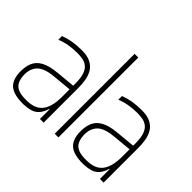

<svg xmlns="http://www.w3.org/2000/svg" viewBox="-183 -1250 1580 1580"><g transform="rotate(45 607.0 -459.5)"><path d="M414 0V-307Q414 -313 414 -330Q414 -347 414 -366.5Q414 -386 414 -400.5Q414 -415 414 -415Q414 -480 400 -518Q386 -556 362 -574Q338 -592 308.5 -597Q279 -602 248 -602Q198 -602 151 -594Q104 -586 60 -568V-611Q110 -629 151.5 -636Q193 -643 248 -644Q319 -646 361 -624.5Q403 -603 423.5 -567Q444 -531 450.5 -488Q457 -445 457 -404V0ZM233 11Q159 12 114 -5Q69 -22 48 -58Q27 -94 24 -146Q21 -214 40 -261Q59 -308 108.5 -335.5Q158 -363 246 -371L434 -389V-347L246 -329Q141 -319 101 -274.5Q61 -230 65 -157Q68 -107 87 -78.5Q106 -50 143 -39Q180 -28 235 -30Q277 -31 310 -43Q343 -55 366 -81.5Q389 -108 401.5 -152Q414 -196 414 -260L432 -113H410Q395 -64 371 -37.5Q347 -11 313 -1Q279 9 233 11Z M586 0V-930H629V0Z M1112 0V-307Q1112 -313 1112 -330Q1112 -347 1112 -366.5Q1112 -386 1112 -400.5Q1112 -415 1112 -415Q1112 -480 1098 -518Q1084 -556 1060 -574Q1036 -592 1006.5 -597Q977 -602 946 -602Q896 -602 849 -594Q802 -586 758 -568V-611Q808 -629 849.5 -636Q891 -643 946 -644Q1017 -646 1059 -624.5Q1101 -603 1121.5 -567Q1142 -531 1148.5 -488Q1155 -445 1155 -404V0ZM931 11Q857 12 812 -5Q767 -22 746 -58Q725 -94 722 -146Q719 -214 738 -261Q757 -308 806.5 -335.5Q856 -363 944 -371L1132 -389V-347L944 -329Q839 -319 799 -274.5Q759 -230 763 -157Q766 -107 785 -78.5Q804 -50 841 -39Q878 -28 933 -30Q975 -31 1008 -43Q1041 -55 1064 -81.5Q1087 -108 1099.5 -152Q1112 -196 1112 -260L1130 -113H1108Q1093 -64 1069 -37.5Q1045 -11 1011 -1Q977 9 931 11Z"/></g></svg>

Font: Matangi Light
Style: Regular
Weight: 300
Designer: Prashant Pant
Foundry: The Graphic Ant
Version: Version 3.002